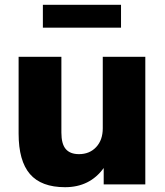

<svg xmlns="http://www.w3.org/2000/svg" viewBox="-20 -779 695 811"><path d="M58.6 -214.8V-539.1H239.3V-218.8Q239.3 -170.9 257.8 -149.4Q276.4 -127.9 313.5 -127.9Q358.4 -127.9 386.2 -157.7Q414.1 -187.5 414.1 -237.3V-539.1H593.8V0H418V-69.3Q359.4 11.7 254.9 11.7Q154.3 11.7 106.4 -43.9Q58.6 -99.6 58.6 -214.8ZM161.1 -758.8H491.2V-662.1H161.1Z"/></svg>

Font: Min Sans Black
Style: Regular
Weight: 900
Designer: Jinseong-Kim, NotoSansCJK, Nunito
Foundry: Jinseong-Kim
Version: Version 1.000